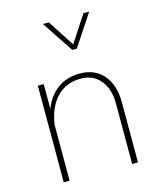

<svg xmlns="http://www.w3.org/2000/svg" viewBox="-114 -847 771 928"><g transform="rotate(-15 271.0 -382.5)"><path d="M118.2 0V-332V-483.4H88.9V0ZM460.4 -302.2Q460.4 -386.7 417.7 -437.3Q375 -487.8 298.8 -487.8Q217.3 -487.8 165.8 -435.5Q114.3 -383.3 98.6 -285.6L118.2 -281.2Q131.8 -368.2 178.2 -415.5Q224.6 -462.9 296.9 -462.9Q359.4 -462.9 395.3 -418.9Q431.2 -375 431.2 -303.2V0H460.4ZM189.5 -765.1 294.4 -607.4H316.9L421.4 -765.1H392.6L305.7 -632.3L219.2 -765.1Z"/></g></svg>

Font: Estedad VF
Style: Regular
Weight: 100
Designer: Amin Abedi
Version: Version 7.3